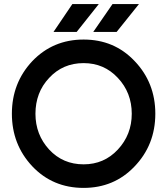

<svg xmlns="http://www.w3.org/2000/svg" viewBox="-20 -905 815 937"><path d="M435 -749H549L658 -885H529ZM241 -749H354L462 -885H333ZM388 -597Q488 -597 555 -525Q589 -489 606 -445Q623 -401 623 -350Q623 -248 555 -175Q488 -103 388 -103Q287 -103 220 -175Q153 -248 153 -350Q153 -401 169.5 -445Q186 -489 220 -525Q287 -597 388 -597ZM388 -712Q238 -712 137 -606Q38 -500 38 -350Q38 -200 137 -94Q237 12 388 12Q536 12 635 -91Q738 -197 738 -350Q738 -502 636 -608Q537 -712 388 -712Z"/></svg>

Font: Unageo
Style: SemiBold
Weight: 600
Designer: Richard Sepsi
Foundry: Richard Sepsi
Version: Version 2.000